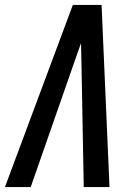

<svg xmlns="http://www.w3.org/2000/svg" viewBox="-37 -755 557 775"><path d="M-17 0 257 -735H373L405 0H301L292 -490Q292 -513 291 -535.5Q290 -558 290 -581Q282 -558 274 -535.5Q266 -513 258 -490L87 0Z"/></svg>

Font: Iosevka Semibold
Style: Italic
Weight: 600
Italic angle: -9°
Monospace: yes
Designer: Belleve Invis
Foundry: Belleve Invis
Version: Version 32.5.0; ttfautohint (v1.8.4)